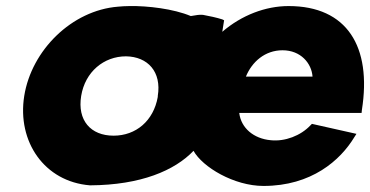

<svg xmlns="http://www.w3.org/2000/svg" viewBox="-20 -604 1222 634"><path d="M60 -287C36 -136 127 -4 277 8H278C445 7 557 -41 619 -106C649 -52 753 10 850 10C1009 10 1104 -75 1150 -151L1157 -162L1010 -195L1005 -190C973 -156 921 -136 874 -141C818 -146 776 -181 770 -231H1174L1175 -241C1208 -450 1126 -584 933 -584C857 -584 778 -554 714 -499L720 -537L714 -540C695 -546 672 -551 650 -555H649C638 -556 628 -554 610 -551C553 -575 467 -585 408 -584C394 -584 381 -583 370 -582C217 -570 84 -438 60 -287ZM248 -287C261 -367 323 -418 396 -418C468 -417 514 -367 501 -287V-284C487 -205 429 -156 355 -156C279 -156 235 -207 248 -287ZM792 -351C812 -400 855 -438 913 -438C973 -438 1009 -395 1012 -351Z"/></svg>

Font: Rabbid Highway Sign IV
Style: BlkObl
Weight: 400
Foundry: Cannot Into Space Fonts
Version: Version 0.277